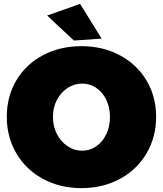

<svg xmlns="http://www.w3.org/2000/svg" viewBox="-20 -954 840 990"><path d="M785 -352Q785 -247 735.5 -163Q686 -79 598 -31.5Q510 16 400 16Q290 16 202 -31.5Q114 -79 64.5 -163Q15 -247 15 -352Q15 -457 64.5 -540Q114 -623 202 -669.5Q290 -716 400 -716Q510 -716 598 -669Q686 -622 735.5 -539Q785 -456 785 -352ZM253 -351Q253 -302 273.5 -262.5Q294 -223 328.5 -200Q363 -177 403 -177Q443 -177 476 -199.5Q509 -222 528 -262Q547 -302 547 -351Q547 -400 528 -439.5Q509 -479 476 -501Q443 -523 403 -523Q363 -523 328.5 -500.5Q294 -478 273.5 -439Q253 -400 253 -351ZM393 -934 504 -755 361 -745 223 -874Z"/></svg>

Font: Gontserrat Black
Style: Regular
Weight: 900
Designer: Julieta Ulanovsky
Foundry: Julieta Ulanovsky
Version: Version 6.001